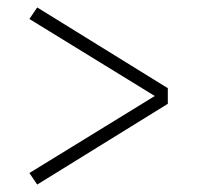

<svg xmlns="http://www.w3.org/2000/svg" viewBox="-20 -598 540 516"><path d="M80 -102 59 -133 396 -340 59 -547 80 -578 431 -361V-319Z"/></svg>

Font: Iosevka Curly Extralight
Style: Regular
Weight: 200
Monospace: yes
Designer: Belleve Invis
Foundry: Belleve Invis
Version: Version 22.1.2; ttfautohint (v1.8.4)